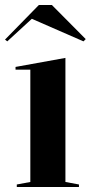

<svg xmlns="http://www.w3.org/2000/svg" viewBox="-31 -746 363 766"><path d="M36 0V-10L90 -20V-468H31V-479L230 -515V-20L284 -10V0ZM-2 -581 -11 -588 124 -726H176L311 -590L302 -581L96 -671Z"/></svg>

Font: Kalnia Medium
Style: Regular
Weight: 500
Designer: Frida Medrano
Foundry: Frida Medrano
Version: Version 1.105